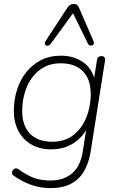

<svg xmlns="http://www.w3.org/2000/svg" viewBox="-20 -778 610 986"><path d="M241 188Q184 188 136.5 170Q89 152 49 123Q43 119 42 113Q41 107 43.5 101Q46 95 50.5 91Q55 87 61.5 86.5Q68 86 75 91Q113 119 150.5 134Q188 149 239 149Q307 149 350 112.5Q393 76 405 0L426 -133L434 -132Q409 -77 359.5 -44Q310 -11 242 -11Q185 -11 142 -35.5Q99 -60 75 -104.5Q51 -149 51 -208Q51 -263 66.5 -314Q82 -365 113 -405Q144 -445 189 -468.5Q234 -492 294 -492Q356 -492 404 -460.5Q452 -429 469 -362H461L478 -469Q481 -490 502 -490Q512 -490 516.5 -483.5Q521 -477 519 -465L446 -2Q430 95 379.5 141.5Q329 188 241 188ZM248 -50Q313 -50 357 -84.5Q401 -119 423.5 -175Q446 -231 446 -296Q446 -371 405.5 -412Q365 -453 292 -453Q228 -453 183.5 -418.5Q139 -384 116.5 -328.5Q94 -273 94 -208Q94 -132 134.5 -91Q175 -50 248 -50ZM385 -740 461 -565Q464 -557 461.5 -552Q459 -547 453 -545Q447 -543 441 -545Q435 -547 432 -553L355 -710L240 -552Q235 -546 228.5 -544Q222 -542 217 -544.5Q212 -547 210.5 -553Q209 -559 214 -567L327 -740Q335 -751 342.5 -754.5Q350 -758 359 -758Q377 -758 385 -740Z"/></svg>

Font: Nunito Variable Extra Light
Style: Italic
Weight: 200
Italic angle: -9°
Designer: Vernon Adams
Foundry: Vernon Adams
Version: Version 3.602